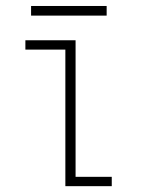

<svg xmlns="http://www.w3.org/2000/svg" viewBox="-20 -638 490 658"><path d="M86.5 -617.5H345.5V-584.5H86.5ZM239 -32H363V0H204V-468H67V-500H239Z"/></svg>

Font: League Mono Condensed Thin
Style: Regular
Weight: 100
Width: 1
Designer: Tyler Finck
Foundry: The League of Moveable Type / Tyler Finck
Version: Version 2.210